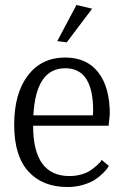

<svg xmlns="http://www.w3.org/2000/svg" viewBox="-20 -741 493 771"><path d="M287 -721 350 -706 248 -571 210 -576ZM242 -467Q124 -467 114 -278H353Q354 -288 354 -297Q354 -467 242 -467ZM388 -99 417 -75Q415 -72 411.5 -66Q408 -60 393.5 -45.5Q379 -31 361.5 -19.5Q344 -8 314.5 1Q285 10 251 10Q151 10 94 -52.5Q37 -115 37 -240Q37 -366 92 -438Q147 -510 242 -510Q328 -510 374.5 -450.5Q421 -391 421 -282L416 -236H113Q113 -34 259 -34Q284 -34 306.5 -40.5Q329 -47 343 -56.5Q357 -66 368 -76Q379 -86 384 -92Z"/></svg>

Font: Arsenal
Style: Regular
Weight: 400
Designer: Andrij Shevchenko
Foundry: Stairsfor.com
Version: Version 1.000